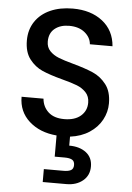

<svg xmlns="http://www.w3.org/2000/svg" viewBox="-63 -750 730 1065"><g transform="rotate(5 302.0 -217.5)"><path d="M345 5V55Q403 55 439 82.5Q475 110 475 160Q475 210 439 239.5Q403 269 348 269H216V197H325Q353 197 367 189Q381 181 381 160Q381 139 367 131Q353 123 325 123H270V5Q176 -3 117 -56Q58 -109 58 -192H180Q184 -147 215.5 -118Q247 -89 304 -89Q363 -89 396 -117.5Q429 -146 429 -191Q429 -226 408.5 -248Q388 -270 357.5 -282Q327 -294 273 -308Q205 -326 162.5 -344.5Q120 -363 90 -402Q60 -441 60 -506Q60 -566 90 -611Q120 -656 174 -680Q228 -704 299 -704Q400 -704 464.5 -653.5Q529 -603 536 -515H410Q407 -553 374 -580Q341 -607 287 -607Q238 -607 207 -582Q176 -557 176 -510Q176 -478 195.5 -457.5Q215 -437 245 -425Q275 -413 327 -399Q396 -380 439.5 -361Q483 -342 513.5 -302.5Q544 -263 544 -197Q544 -149 520.5 -105.5Q497 -62 452 -32.5Q407 -3 345 5Z"/></g></svg>

Font: IBM-Poppins
Style: Poppins-Medium
Weight: 500
Designer: Mike Abbink, Paul van der Laan, Pieter van Rosmalen, Ben Mitchell, Mark Frömberg
Foundry: Bold Monday
Version: Version 1.1